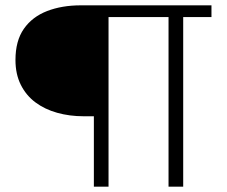

<svg xmlns="http://www.w3.org/2000/svg" viewBox="-20 -700 850 720"><path d="M387 0V-636H612V0H667V-636H773V-680H283Q212 -680 156.5 -658.5Q101 -637 69.5 -592Q38 -547 38 -475Q38 -422 58 -382Q78 -342 113 -316Q148 -290 194.5 -277Q241 -264 294 -264H332V0Z"/></svg>

Font: Catamaran ExtraLight
Style: Regular
Weight: 250
Designer: Pria Ravichandran
Version: Version 2.000